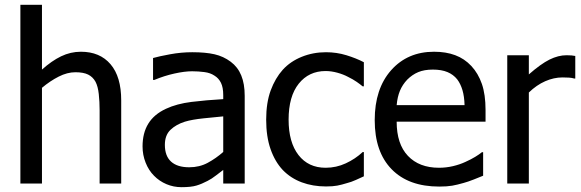

<svg xmlns="http://www.w3.org/2000/svg" viewBox="-20 -761 2410 796"><path d="M482.5 0H393V-303Q393 -339.5 389.5 -371.2Q386 -403 376 -422Q365 -442 345.5 -451.8Q326 -461.5 292.5 -461.5Q259 -461.5 223.5 -443.5Q188 -425.5 154 -397V0H64.5V-741H154V-472.5Q194 -508.5 233.2 -527.5Q272.5 -546.5 315.5 -546.5Q394 -546.5 438.2 -494.8Q482.5 -443 482.5 -345Z M905.5 -131V-278.5Q873.5 -275.5 824.8 -270.5Q776 -265.5 746.5 -256.5Q710 -245 686.8 -222.8Q663.5 -200.5 663.5 -160.5Q663.5 -114.5 689.2 -91Q715 -67.5 764.5 -67.5Q807 -67.5 841.2 -86Q875.5 -104.5 905.5 -131ZM905.5 -56.5Q894.5 -48.5 876 -34Q857.5 -19.5 840.5 -11Q817 1.5 794.8 8.2Q772.5 15 732.5 15Q699.5 15 670 2.5Q640.5 -10 618.5 -32.5Q596.5 -54.5 583.8 -86.5Q571 -118.5 571 -154Q571 -209.5 594.8 -248.2Q618.5 -287 668 -310Q713 -331 774 -338.5Q835 -346 905.5 -350V-367Q905.5 -398.5 896 -417.8Q886.5 -437 869 -447.5Q852 -459 827.2 -462.2Q802.5 -465.5 776.5 -465.5Q745.5 -465.5 703.5 -456.2Q661.5 -447 619.5 -429.5H614.5V-520.5Q639 -527.5 685.2 -536Q731.5 -544.5 777 -544.5Q832 -544.5 869.2 -536Q906.5 -527.5 936.5 -505Q966 -483 980.2 -448.2Q994.5 -413.5 994.5 -363.5V0H905.5Z M1331.5 12Q1277 12 1231.2 -5Q1185.5 -22 1152.5 -56Q1120 -90.5 1101.8 -142.5Q1083.5 -194.5 1083.5 -265Q1083.5 -335 1102.2 -386Q1121 -437 1152.5 -472Q1184 -506.5 1231 -525.5Q1278 -544.5 1331.5 -544.5Q1375.5 -544.5 1416.2 -532Q1457 -519.5 1488.5 -503V-403H1483.5Q1474 -411 1459 -421.5Q1444 -432 1422.5 -442.5Q1404 -452.5 1378.8 -459.5Q1353.5 -466.5 1330 -466.5Q1260.5 -466.5 1218.5 -414Q1176.5 -361.5 1176.5 -265Q1176.5 -171 1217.5 -118.2Q1258.5 -65.5 1330 -65.5Q1374 -65.5 1413.5 -83.8Q1453 -102 1483.5 -130.5H1488.5V-30Q1475.5 -24 1455.5 -15Q1435.5 -6 1419 -2Q1396.5 5 1378.2 8.5Q1360 12 1331.5 12Z M1801 12.5Q1674 12.5 1603.8 -59.2Q1533.5 -131 1533.5 -263Q1533.5 -393 1601.5 -469.8Q1669.5 -546.5 1779.5 -546.5Q1829 -546.5 1867.2 -532.2Q1905.5 -518 1934 -487.5Q1962.5 -457 1977.8 -413Q1993 -369 1993 -305V-256.5H1624.5Q1624.5 -164 1671.2 -114.8Q1718 -65.5 1800 -65.5Q1829.5 -65.5 1858 -72.2Q1886.5 -79 1909 -89.5Q1933.5 -100.5 1950.2 -110.8Q1967 -121 1978 -130H1983V-32.5Q1967.5 -26 1944 -16.8Q1920.5 -7.5 1902 -2.5Q1876 5 1854.8 8.8Q1833.5 12.5 1801 12.5ZM1906 -325Q1905 -361.5 1897.2 -387.5Q1889.5 -413.5 1875.5 -432Q1859.5 -452 1835 -462.2Q1810.5 -472.5 1774.5 -472.5Q1739 -472.5 1714 -462Q1689 -451.5 1668.5 -431Q1648.5 -410 1638 -384.5Q1627.5 -359 1624.5 -325Z M2365 -435.5H2360.5Q2350.5 -438.5 2339 -439.2Q2327.5 -440 2312 -440Q2276 -440 2240.2 -424.2Q2204.5 -408.5 2172.5 -377.5V0H2083V-532H2172.5V-452.5Q2222 -496 2258.2 -514Q2294.5 -532 2329 -532Q2342.5 -532 2349.5 -531.2Q2356.5 -530.5 2365 -529Z"/></svg>

Font: Myanmar Ethnic
Style: Regular
Weight: 400
Designer: Khon Soe Zaw Thu
Foundry: PaOh Unicode khonsoezawthu@gmail.com and @hotmail.com
Version: Version 1.01 September 27, 2016